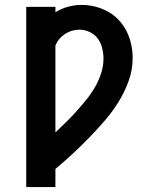

<svg xmlns="http://www.w3.org/2000/svg" viewBox="-20 -763 640 783"><path d="M87 0V-735H206V-713Q230 -728 257.5 -735.5Q285 -743 313 -743Q341 -743 368.5 -736Q396 -729 420.5 -715.5Q445 -702 464.5 -681Q484 -660 496.5 -635Q509 -610 515 -582Q521 -554 521 -526Q521 -479 505 -434Q489 -389 464 -348.5Q439 -308 408 -272Q377 -236 344 -202Q311 -168 276.5 -136Q242 -104 206 -74V0ZM206 -223Q228 -244 250 -265.5Q272 -287 292.5 -310Q313 -333 332.5 -357Q352 -381 367.5 -408Q383 -435 392.5 -464.5Q402 -494 402 -524Q402 -546 396.5 -567.5Q391 -589 378.5 -606Q366 -623 345.5 -632.5Q325 -642 304 -642Q288 -642 273 -637.5Q258 -633 245 -624.5Q232 -616 222 -604Q212 -592 206 -577Z"/></svg>

Font: Iosevka Curly Slab Extended
Style: Bold
Weight: 700
Width: 7
Monospace: yes
Designer: Belleve Invis
Foundry: Belleve Invis
Version: Version 11.1.0; ttfautohint (v1.8.3)